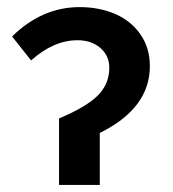

<svg xmlns="http://www.w3.org/2000/svg" viewBox="-20 -523 490 543"><path d="M147 0V-188Q225.6 -221.2 257.3 -253.7Q289.1 -286.1 289.1 -331.1Q289.1 -365.7 263.7 -387.5Q238.3 -409.2 199.2 -409.2Q131.8 -409.2 67.9 -352.1L14.2 -419.9Q99.1 -502.9 205.1 -502.9Q259.8 -502.9 304.4 -484.1Q349.1 -465.3 376.5 -426.8Q403.8 -388.2 403.8 -335.9Q403.8 -216.8 262.2 -147V0Z"/></svg>

Font: Source Sans 3 Semibold
Style: Regular
Weight: 600
Designer: Paul D. Hunt
Foundry: Adobe
Version: Version 3.052;hotconv 1.1.0;makeotfexe 2.6.0